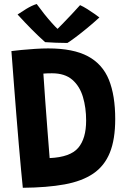

<svg xmlns="http://www.w3.org/2000/svg" viewBox="-20 -898 639 934"><path d="M91 15.5Q88 -12.5 82.8 -68.2Q77.5 -124 71.5 -194.8Q65.5 -265.5 59.5 -339.5Q53.5 -413.5 48.5 -479.2Q43.5 -545 40 -590.8Q36.5 -636.5 35.5 -649.5Q54 -652 84.8 -655Q115.5 -658 150 -660.2Q184.5 -662.5 214.5 -662.5Q336.5 -662.5 407.8 -624.2Q479 -586 509.8 -509.8Q540.5 -433.5 540.5 -319Q540.5 -219.5 514.2 -155Q488 -90.5 433.5 -53.5Q379 -16.5 294 -1Q209 14.5 91 15.5ZM221.5 -129Q322 -133.5 360.5 -178.8Q399 -224 399 -311.5Q399 -374 383.5 -426.2Q368 -478.5 331.8 -510Q295.5 -541.5 233 -541.5Q223 -541.5 211.8 -541.2Q200.5 -541 191 -540Q195 -478.5 200.2 -406.8Q205.5 -335 211 -263Q216.5 -191 221.5 -129ZM369.5 -873Q384.5 -866.5 404.8 -853.8Q425 -841 442 -829Q459 -817 463.5 -813Q434 -786 403 -760.5Q372 -735 346.5 -716Q321 -697 308 -689Q285 -689 251.8 -690.2Q218.5 -691.5 199.5 -693Q167 -722 134.5 -754.8Q102 -787.5 65.5 -827.5Q80.5 -838 108 -854.8Q135.5 -871.5 158.5 -878.5Q175.5 -855 195.2 -830.2Q215 -805.5 232.5 -786Q250 -766.5 260 -757.5Q269.5 -767 288 -786Q306.5 -805 328.2 -828Q350 -851 369.5 -873Z"/></svg>

Font: Grandstander SemiBold
Style: Regular
Weight: 600
Designer: Tyler Finck
Foundry: Etcetera Type Co
Version: Version 1.200; ttfautohint (v1.8.3)